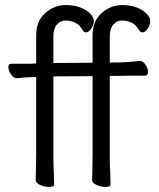

<svg xmlns="http://www.w3.org/2000/svg" viewBox="-20 -728 628 759"><path d="M191 -426V-105Q191 -79 193 -37L194 1Q194 11 174 11Q156 11 138.5 3Q121 -5 121 -17Q121 -35 122 -49L123 -116V-423H110Q91 -423 69 -421Q55 -419 46 -419H45Q34 -419 23.5 -434Q13 -449 13 -462Q13 -476 25 -476H99L123 -477V-589Q123 -644 158.5 -676Q194 -708 241 -708Q275 -708 300 -697.5Q325 -687 338 -672.5Q351 -658 351 -646Q351 -631 341 -615.5Q331 -600 320 -600Q312 -600 305 -611Q295 -630 277 -638.5Q259 -647 240 -647Q219 -647 205 -631Q191 -615 191 -585V-479L346 -480V-589Q346 -644 381.5 -676Q417 -708 464 -708Q498 -708 523 -697.5Q548 -687 561 -672.5Q574 -658 574 -646Q574 -631 564 -615.5Q554 -600 543 -600Q535 -600 528 -611Q518 -630 500 -638.5Q482 -647 463 -647Q442 -647 428 -631Q414 -615 414 -585V-481H446Q464 -481 494.5 -483.5Q525 -486 532 -487H533Q545 -487 555 -472.5Q565 -458 565 -444Q565 -429 553 -429Q483 -429 457 -428H414V-105Q414 -79 416 -37L417 1Q417 11 397 11Q379 11 361.5 3Q344 -5 344 -17Q344 -35 345 -49L346 -116V-427Z"/></svg>

Font: Iansui 0.93
Style: Regular
Weight: 400
Designer: But Ko / Fontworks Inc.
Foundry: zi-hi.com / Fontworks Inc.
Version: Version 0.931